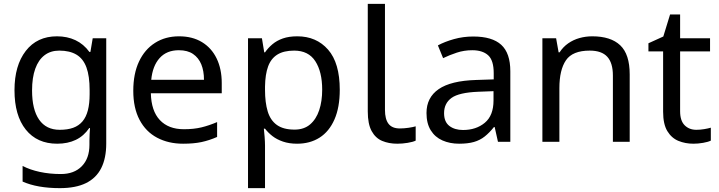

<svg xmlns="http://www.w3.org/2000/svg" viewBox="-20 -734 3722 994"><path d="M275 -546Q328 -546 370.5 -526Q413 -506 443 -465H448L460 -536H530V9Q530 85 504 136.5Q478 188 425 214Q372 240 290 240Q232 240 183.5 231.5Q135 223 97 206V125Q135 145 186 156Q237 167 295 167Q364 167 403.5 126.5Q443 86 443 16V-5Q443 -17 444 -39.5Q445 -62 446 -71H442Q414 -30 372.5 -10Q331 10 276 10Q172 10 113.5 -63Q55 -136 55 -267Q55 -395 113.5 -470.5Q172 -546 275 -546ZM287 -472Q242 -472 210.5 -448Q179 -424 162.5 -378Q146 -332 146 -266Q146 -167 182.5 -114.5Q219 -62 289 -62Q330 -62 359 -72.5Q388 -83 407 -105.5Q426 -128 435 -163Q444 -198 444 -246V-267Q444 -340 427.5 -385Q411 -430 376 -451Q341 -472 287 -472Z M907 -546Q976 -546 1025.5 -516Q1075 -486 1101.5 -431.5Q1128 -377 1128 -304V-251H761Q763 -160 807.5 -112.5Q852 -65 932 -65Q983 -65 1022.5 -74.5Q1062 -84 1104 -102V-25Q1063 -7 1023 1.5Q983 10 928 10Q852 10 793.5 -21Q735 -52 702.5 -113.5Q670 -175 670 -264Q670 -352 699.5 -415Q729 -478 782.5 -512Q836 -546 907 -546ZM906 -474Q843 -474 806.5 -433.5Q770 -393 763 -321H1036Q1036 -367 1022 -401Q1008 -435 979.5 -454.5Q951 -474 906 -474Z M1519 -546Q1618 -546 1678.5 -477Q1739 -408 1739 -269Q1739 -178 1711.5 -115.5Q1684 -53 1634.5 -21.5Q1585 10 1518 10Q1477 10 1445 -1Q1413 -12 1390.5 -29.5Q1368 -47 1352 -68H1346Q1348 -51 1350 -25Q1352 1 1352 20V240H1264V-536H1336L1348 -463H1352Q1368 -486 1390.5 -505Q1413 -524 1444.5 -535Q1476 -546 1519 -546ZM1503 -472Q1449 -472 1416 -451.5Q1383 -431 1368 -390Q1353 -349 1352 -286V-269Q1352 -203 1366 -157Q1380 -111 1413.5 -87Q1447 -63 1505 -63Q1554 -63 1585.5 -90Q1617 -117 1632.5 -163.5Q1648 -210 1648 -270Q1648 -362 1612.5 -417Q1577 -472 1503 -472Z M2037 10Q1993 10 1958.5 -4.5Q1924 -19 1904 -55.5Q1884 -92 1884 -157V-714H1973V-165Q1973 -117 1991.5 -93Q2010 -69 2050 -69Q2072 -69 2095.5 -72.5Q2119 -76 2132 -80V-6Q2118 1 2090.5 5.5Q2063 10 2037 10Z M2430 -545Q2528 -545 2575 -502Q2622 -459 2622 -365V0H2558L2541 -76H2537Q2514 -47 2489.5 -27.5Q2465 -8 2433.5 1Q2402 10 2357 10Q2309 10 2270.5 -7Q2232 -24 2210 -59.5Q2188 -95 2188 -149Q2188 -229 2251 -272.5Q2314 -316 2445 -320L2536 -323V-355Q2536 -422 2507 -448Q2478 -474 2425 -474Q2383 -474 2345 -461.5Q2307 -449 2274 -433L2247 -499Q2282 -518 2330 -531.5Q2378 -545 2430 -545ZM2456 -259Q2356 -255 2317.5 -227Q2279 -199 2279 -148Q2279 -103 2306.5 -82Q2334 -61 2377 -61Q2445 -61 2490 -98.5Q2535 -136 2535 -214V-262Z M3046 -546Q3142 -546 3191 -499.5Q3240 -453 3240 -349V0H3153V-343Q3153 -408 3124 -440Q3095 -472 3033 -472Q2944 -472 2910 -422Q2876 -372 2876 -278V0H2788V-536H2859L2872 -463H2877Q2895 -491 2921.5 -509.5Q2948 -528 2980 -537Q3012 -546 3046 -546Z M3585 -62Q3605 -62 3626 -65.5Q3647 -69 3660 -73V-6Q3646 1 3620 5.5Q3594 10 3570 10Q3528 10 3492.5 -4.5Q3457 -19 3435 -55Q3413 -91 3413 -156V-468H3337V-510L3414 -545L3449 -659H3501V-536H3656V-468H3501V-158Q3501 -109 3524.5 -85.5Q3548 -62 3585 -62Z"/></svg>

Font: usinhala25
Style: Book
Weight: 400
Designer: Jelle Bosma - Monotype Design Team
Foundry: Monotype Imaging Inc.
Version: Version 2.003